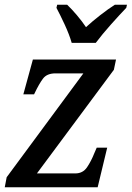

<svg xmlns="http://www.w3.org/2000/svg" viewBox="-20 -786 553 806"><path d="M0 0 8 -42 330 -478H213Q177 -478 160.5 -456Q144 -434 125 -394L123 -390H78L118 -536H467L458 -493L135 -58H296Q328 -58 345.5 -84Q363 -110 376 -143L386 -166H430L390 0ZM281 -606Q271 -641 251.5 -683Q232 -725 217 -753L220 -766H262Q281 -748 303 -722Q325 -696 341 -672Q367 -696 401 -722.5Q435 -749 462 -766H513L510 -753Q483 -725 446 -683.5Q409 -642 382 -606Z"/></svg>

Font: Noto Serif SemiCondensed Medium
Style: Italic
Weight: 500
Width: 4
Italic angle: -12°
Designer: Monotype Design Team
Foundry: Monotype Imaging Inc.
Version: Version 2.013